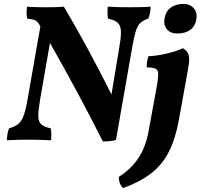

<svg xmlns="http://www.w3.org/2000/svg" viewBox="-20 -713 1023 980"><path d="M26 -58Q53 -65 70.5 -78Q88 -91 99 -118.5Q110 -146 119 -196L186 -578Q184 -583 181 -587Q171 -604 159 -609.5Q147 -615 119 -618Q113 -643 118 -679Q141 -677 165 -676.5Q189 -676 213 -676Q237 -676 261.5 -676.5Q286 -677 306 -679Q370 -571 431.5 -457Q493 -343 549 -231L590 -478Q599 -530 597 -557.5Q595 -585 579.5 -598Q564 -611 531 -618Q527 -647 530 -679Q558 -677 586.5 -676.5Q615 -676 636 -676Q662 -676 692.5 -676.5Q723 -677 749 -679Q748 -645 737 -618Q712 -610 697 -596.5Q682 -583 673 -554Q664 -525 655 -473L572 1Q558 6 541 7.5Q524 9 505 9Q440 -120 373 -244.5Q306 -369 235 -494L184 -201Q175 -148 175.5 -119.5Q176 -91 191 -78Q206 -65 239 -58Q242 -44 242 -28.5Q242 -13 241 3Q209 1 178.5 0.5Q148 0 126 0Q100 0 73.5 0.5Q47 1 15 3Q16 -31 26 -58ZM609 247Q587 228 586 190Q647 152 686 94.5Q725 37 740 -52L783 -287Q788 -320 787.5 -338Q787 -356 773.5 -362.5Q760 -369 729 -369Q728 -383 730.5 -398Q733 -413 738 -426Q782 -428 831 -439.5Q880 -451 914 -467Q929 -457 937 -445.5Q945 -434 945.5 -412.5Q946 -391 938 -350L893 -101Q875 -2 841 63.5Q807 129 750.5 172.5Q694 216 609 247ZM885 -542Q850 -542 832 -563.5Q814 -585 820 -620Q826 -655 851.5 -674Q877 -693 916 -693Q950 -693 969 -671Q988 -649 982 -613Q976 -579 951 -560.5Q926 -542 885 -542Z"/></svg>

Font: Vollkorn
Style: Bold Italic
Weight: 700
Italic angle: -11°
Designer: Friedrich Althausen
Foundry: Friedrich Althausen
Version: Version 5.000; ttfautohint (v1.8.3)